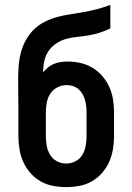

<svg xmlns="http://www.w3.org/2000/svg" viewBox="-20 -755 540 783"><path d="M250 8Q223 8 196 3Q169 -2 145.5 -15.5Q122 -29 104 -49.5Q86 -70 75 -94.5Q64 -119 59.5 -146Q55 -173 55 -200V-296Q55 -330 54.5 -363.5Q54 -397 54 -430Q54 -458 56 -485.5Q58 -513 65 -540Q72 -567 85.5 -591.5Q99 -616 118.5 -635Q138 -654 163 -666.5Q188 -679 214.5 -686Q241 -693 268.5 -697Q296 -701 323 -706Q350 -711 377 -718Q404 -725 430 -735V-639Q409 -629 387.5 -622Q366 -615 343.5 -611Q321 -607 298.5 -605Q276 -603 254 -597.5Q232 -592 212 -579.5Q192 -567 179 -548.5Q166 -530 161 -507.5Q156 -485 156 -462V-460Q165 -471 176 -480Q187 -489 200 -494.5Q213 -500 227.5 -502Q242 -504 256 -504Q283 -504 309 -498Q335 -492 357.5 -478.5Q380 -465 397.5 -444.5Q415 -424 426 -399.5Q437 -375 441 -349Q445 -323 445 -296V-200Q445 -173 440.5 -146Q436 -119 425 -94.5Q414 -70 396 -49.5Q378 -29 354.5 -15.5Q331 -2 304 3Q277 8 250 8ZM250 -88Q270 -88 288 -97.5Q306 -107 316 -124Q326 -141 329.5 -160.5Q333 -180 333 -200V-296Q333 -309 331.5 -322Q330 -335 326.5 -347.5Q323 -360 316.5 -371.5Q310 -383 300 -391.5Q290 -400 277.5 -404Q265 -408 252 -408Q232 -408 213.5 -398.5Q195 -389 184.5 -372Q174 -355 170.5 -335.5Q167 -316 167 -296V-200Q167 -180 170.5 -160.5Q174 -141 184 -124Q194 -107 212 -97.5Q230 -88 250 -88Z"/></svg>

Font: Iosevka Curly Slab
Style: Bold
Weight: 700
Monospace: yes
Designer: Belleve Invis
Foundry: Belleve Invis
Version: Version 22.1.2; ttfautohint (v1.8.4)